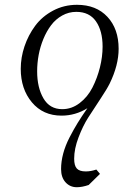

<svg xmlns="http://www.w3.org/2000/svg" viewBox="-20 -472 511 795"><path d="M65.9 -187Q65.9 -233.9 81.5 -280.3Q97.2 -326.7 125.7 -365.2Q154.3 -403.8 199.7 -428Q245.1 -452.1 298.8 -452.1Q378.4 -452.1 424.8 -402.3Q471.2 -352.5 471.2 -270Q471.2 -202.1 434.1 -126Q423.3 -104 395.3 -61.8Q367.2 -19.5 345.2 14.9Q323.2 49.3 305.2 96.7Q287.1 144 287.1 185.1Q287.1 213.9 298.1 225.8Q309.1 237.8 335 237.8Q356.4 237.8 378.9 230L394 248L347.2 293.9Q320.3 303.2 297.9 303.2Q270 303.2 251.5 283Q232.9 262.7 232.9 228Q232.9 196.8 241.7 163.8Q250.5 130.9 267.8 97.2Q285.2 63.5 301.3 37.4Q317.4 11.2 341.8 -23.9Q292 6.8 234.9 6.8Q158.2 6.8 112.1 -48.3Q65.9 -103.5 65.9 -187ZM133.8 -176.8Q133.8 -109.4 159.9 -64.7Q186 -20 237.8 -20Q276.9 -20 309.8 -45.2Q342.8 -70.3 362.8 -109.6Q382.8 -148.9 393.8 -193.1Q404.8 -237.3 404.8 -278.8Q404.8 -344.2 377.4 -383.5Q350.1 -422.9 295.9 -422.9Q264.6 -422.9 237.5 -407.7Q210.4 -392.6 191.7 -367.7Q172.9 -342.8 159.7 -310.8Q146.5 -278.8 140.1 -244.6Q133.8 -210.4 133.8 -176.8Z"/></svg>

Font: Dehuti
Style: Italic
Weight: 400
Version: Version 1.2